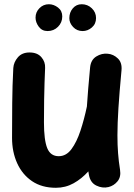

<svg xmlns="http://www.w3.org/2000/svg" viewBox="-20 -809 629 902"><path d="M550.8 -478.5Q541 -374 536.4 -301.3Q531.7 -228.5 531.7 -173.3Q531.7 -127.4 534.7 -89.1Q537.6 -50.8 543.9 -11.7Q549.3 22 532.2 42.7Q515.1 63.5 489.7 69.8Q460.9 76.7 432.4 62.7Q403.8 48.8 397.5 11.2Q396 3.4 395 -3.9Q363.8 30.8 325.7 52Q287.6 73.2 242.7 73.2Q176.3 73.2 130.4 42Q84.5 10.7 60.5 -42.5Q36.6 -95.7 36.6 -161.1Q36.6 -239.7 37.4 -323.5Q38.1 -407.2 42.5 -489.7Q44.4 -517.1 64 -539.8Q83.5 -562.5 118.7 -562.5Q155.3 -562.5 174.3 -540.5Q193.4 -518.6 191.9 -489.7Q190.4 -454.1 189.2 -418.5Q188 -382.8 187.3 -338.9Q186.5 -294.9 186.5 -234.4Q186.5 -150.9 201.9 -113Q217.3 -75.2 255.9 -75.2Q291 -75.2 315.7 -108.4Q340.3 -141.6 357.9 -194.8Q375.5 -248 388.2 -308.6Q390.6 -348.1 394.5 -393.6Q398.4 -439 403.3 -492.2Q406.7 -527.8 432.4 -543.7Q458 -559.6 486.3 -556.6Q513.2 -554.2 533.7 -534.4Q554.2 -514.6 550.8 -478.5ZM431.2 -724.1Q431.2 -696.8 411.6 -679.9Q392.1 -663.1 368.2 -663.1Q341.3 -663.1 323.5 -682.1Q305.7 -701.2 305.7 -723.6Q305.7 -750.5 322 -769.8Q338.4 -789.1 363.8 -789.1Q391.6 -789.1 411.4 -770Q431.2 -751 431.2 -724.1ZM272.5 -731.9Q272.5 -703.1 252.4 -683.1Q232.4 -663.1 203.6 -663.1Q177.2 -663.1 162.1 -683.6Q147 -704.1 147 -726.1Q147 -752 165.3 -770.5Q183.6 -789.1 209.5 -789.1Q232.4 -789.1 252.4 -773.7Q272.5 -758.3 272.5 -731.9Z"/></svg>

Font: Mikhak-FD ExtraBold
Style: Regular
Weight: 800
Designer: Amin Abedi
Version: Version 3.2